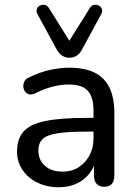

<svg xmlns="http://www.w3.org/2000/svg" viewBox="-20 -782 573 811"><path d="M228 9Q178 9 137.5 -11Q97 -31 74.5 -65Q52 -99 52 -141Q52 -195 79 -226Q106 -257 170 -270.5Q234 -284 342 -284H389V-226H344Q267 -226 222.5 -219Q178 -212 160 -194.5Q142 -177 142 -146Q142 -107 169.5 -82Q197 -57 245 -57Q283 -57 312 -75.5Q341 -94 358 -125.5Q375 -157 375 -198V-313Q375 -372 351 -398.5Q327 -425 270 -425Q237 -425 202 -416Q167 -407 129 -388Q114 -381 103 -383.5Q92 -386 85.5 -395.5Q79 -405 78.5 -416.5Q78 -428 83.5 -439Q89 -450 103 -455Q147 -477 190.5 -486.5Q234 -496 272 -496Q337 -496 379 -475.5Q421 -455 442 -412.5Q463 -370 463 -304V-40Q463 -17 452 -5Q441 7 420 7Q400 7 388.5 -5Q377 -17 377 -40V-111H386Q378 -74 356 -47Q334 -20 301.5 -5.5Q269 9 228 9ZM273 -538Q256 -538 242.5 -547Q229 -556 219 -574L139 -721Q132 -733 135.5 -743.5Q139 -754 148.5 -758.5Q158 -763 168.5 -761.5Q179 -760 186 -749L273 -610L360 -749Q367 -760 377.5 -761.5Q388 -763 397.5 -758.5Q407 -754 410.5 -743.5Q414 -733 407 -721L327 -574Q318 -556 304 -547Q290 -538 273 -538Z"/></svg>

Font: Nunito ExtraLight Medium
Style: Regular
Weight: 500
Version: Version 3.602